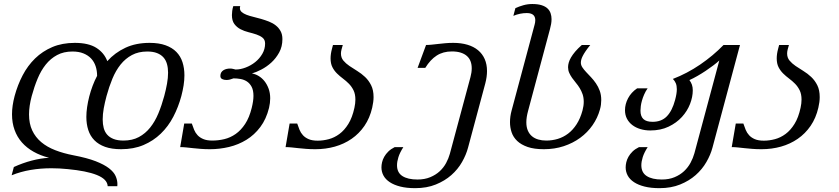

<svg xmlns="http://www.w3.org/2000/svg" viewBox="-20 -747 4262 975"><path d="M141.1 -259.3Q127.4 -208 127.4 -166Q127.4 -119.1 143.6 -84.7Q159.7 -50.3 189.2 -25.4Q218.8 -0.5 260.3 15.6Q301.8 31.7 352.5 41.5Q421.9 54.7 465.3 71.5Q508.8 88.4 533.4 107.4Q558.1 126.5 567.1 147Q576.2 167.5 576.2 188Q576.2 190.9 575.9 193.6Q575.7 196.3 575.7 198.7H526.9Q525.9 180.2 511.7 166Q497.6 151.9 471.2 141.4Q444.8 130.9 407.7 123.5Q370.6 116.2 324.2 111.8Q281.7 107.4 240.7 107.4Q186 107.4 135.5 116Q85 124.5 39.1 143.1L50.3 101.1Q95.2 80.6 140.9 68.6Q186.5 56.6 229 54.2Q185.1 43 150.4 23.4Q115.7 3.9 91.3 -23.7Q66.9 -51.3 54 -87.2Q41 -123 41 -166.5Q41 -209.5 54.2 -259.3Q69.3 -315.4 95 -364.5Q120.6 -413.6 158.2 -450.2Q195.8 -486.8 245.8 -508.1Q295.9 -529.3 359.9 -529.3Q429.2 -529.3 469 -504.2Q508.8 -479 524.9 -436.5Q563.5 -479.5 616.7 -504.4Q669.9 -529.3 739.7 -529.3Q787.1 -529.3 820.8 -517.1Q854.5 -504.9 875.7 -483.2Q897 -461.4 906.7 -431.2Q916.5 -400.9 916.5 -364.7Q916.5 -339.8 912.4 -313.5Q908.2 -287.1 900.9 -259.3Q885.7 -203.1 860.1 -154.1Q834.5 -105 796.6 -68.4Q758.8 -31.7 708.7 -10.5Q658.7 10.7 595.2 10.7Q547.4 10.7 513.9 -1.2Q480.5 -13.2 459.2 -34.9Q438 -56.6 428.2 -86.9Q418.5 -117.2 418.5 -153.3Q418.5 -176.8 422.4 -203.4Q426.3 -230 433.3 -257.3Q440.4 -284.7 450.4 -311.3Q460.4 -337.9 473.1 -361.8Q473.1 -388.2 465.6 -410.9Q458 -433.6 442.6 -450Q427.2 -466.3 403.8 -475.8Q380.4 -485.4 348.1 -485.4Q303.2 -485.4 270 -467.5Q236.8 -449.7 212.4 -419.2Q188 -388.7 170.9 -347.4Q153.8 -306.2 141.1 -259.3ZM521 -259.3Q512.2 -226.6 506.8 -196.8Q501.5 -167 501.5 -140.6Q501.5 -116.2 506.8 -96.4Q512.2 -76.7 524.7 -62.7Q537.1 -48.8 557.4 -41Q577.6 -33.2 606.9 -33.2Q651.9 -33.2 685.1 -51Q718.3 -68.8 742.7 -99.4Q767.1 -129.9 784.2 -171.1Q801.3 -212.4 814 -259.3Q822.8 -292 828.1 -321.8Q833.5 -351.6 833.5 -377.9Q833.5 -401.9 827.9 -421.9Q822.3 -441.9 809.8 -455.8Q797.4 -469.7 777.3 -477.5Q757.3 -485.4 728 -485.4Q683.1 -485.4 649.9 -467.5Q616.7 -449.7 592.3 -419.2Q567.9 -388.7 550.8 -347.4Q533.7 -306.2 521 -259.3Z M1058.1 -33.2Q1088.9 -33.2 1119.4 -40.5Q1149.9 -47.9 1176.8 -66.7Q1203.6 -85.4 1224.9 -117.7Q1246.1 -149.9 1258.3 -199.2Q1267.1 -234.9 1267.1 -259.8Q1267.1 -288.6 1257.8 -306.2Q1248.5 -323.7 1233.9 -333.3Q1219.2 -342.8 1201.2 -345.9Q1183.1 -349.1 1166 -349.1Q1156.2 -345.2 1147.2 -343Q1138.2 -340.8 1130.4 -340.8Q1117.2 -340.8 1108.2 -345.5Q1099.1 -350.1 1099.1 -361.3Q1099.1 -372.1 1103.5 -379.2Q1107.9 -386.2 1115 -390.6Q1122.1 -395 1130.9 -397Q1139.6 -398.9 1148.4 -398.9Q1156.2 -398.9 1163.1 -397.2Q1169.9 -395.5 1176.3 -394Q1201.2 -394 1227.5 -404.1Q1253.9 -414.1 1275.9 -431.6Q1297.9 -449.2 1312 -473.4Q1326.2 -497.6 1326.2 -525.9Q1326.2 -544.9 1313.7 -555.2Q1301.3 -565.4 1282.5 -571.8Q1263.7 -578.1 1241.9 -583.5Q1220.2 -588.9 1201.4 -598.6Q1182.6 -608.4 1170.2 -625Q1157.7 -641.6 1157.7 -670.4Q1157.7 -680.2 1159.2 -691.4Q1160.6 -702.6 1164.6 -715.8H1199.7Q1198.2 -710.4 1198.2 -706.1Q1198.2 -693.8 1207.5 -685.8Q1216.8 -677.7 1231.9 -671.9Q1247.1 -666 1266.6 -661.4Q1286.1 -656.7 1306.2 -650.9Q1326.2 -645 1345.7 -637.5Q1365.2 -629.9 1380.4 -617.9Q1395.5 -606 1404.8 -589.1Q1414.1 -572.3 1414.1 -548.3Q1414.1 -510.3 1397.7 -480.5Q1381.3 -450.7 1357.7 -429.2Q1334 -407.7 1307.1 -393.8Q1280.3 -379.9 1259.3 -374Q1276.9 -371.1 1293.5 -361.1Q1310.1 -351.1 1323 -335Q1335.9 -318.8 1344 -296.9Q1352.1 -274.9 1352.1 -247.6Q1352.1 -224.6 1346.2 -199.2Q1332 -142.1 1302 -102.1Q1272 -62 1231.4 -37.1Q1190.9 -12.2 1143.1 -0.7Q1095.2 10.7 1046.4 10.7Q1021 10.7 999.8 9Q978.5 7.3 960.4 5.4Q942.4 3.4 926.3 1.7Q910.2 0 895 0L915.5 -119.6H954.1Q959.5 -103.5 965.8 -87.9Q972.2 -72.3 983.4 -60.3Q994.6 -48.3 1012.5 -40.8Q1030.3 -33.2 1058.1 -33.2Z M1593.3 -32.7Q1621.1 -32.7 1649.7 -40.3Q1678.2 -47.9 1703.6 -66.7Q1729 -85.4 1749 -117.7Q1769 -149.9 1779.8 -199.7Q1784.7 -222.2 1784.7 -241.2Q1784.7 -269 1775.4 -288.1Q1766.1 -307.1 1752 -321.5Q1737.8 -335.9 1721.7 -347.9Q1705.6 -359.9 1691.4 -373.8Q1677.2 -387.7 1668 -405.8Q1658.7 -423.8 1658.7 -450.7Q1658.7 -461.4 1660.4 -473.6Q1662.1 -485.8 1666 -500L1670.9 -518.6H1720.7L1714.4 -496.1Q1711.4 -484.9 1711.4 -475.6Q1711.4 -454.1 1723.6 -439.5Q1735.8 -424.8 1754.4 -412.1Q1772.9 -399.4 1794.2 -386.5Q1815.4 -373.5 1834 -356Q1852.5 -338.4 1864.7 -314Q1877 -289.6 1877 -253.9Q1877 -241.7 1875.2 -228.5Q1873.5 -215.3 1870.1 -200.2Q1857.9 -147.5 1830.8 -107.9Q1803.7 -68.4 1765.4 -42Q1727.1 -15.6 1680.2 -2.4Q1633.3 10.7 1581.5 10.7Q1556.2 10.7 1534.9 9Q1513.7 7.3 1495.4 5.4Q1477.1 3.4 1461.2 1.7Q1445.3 0 1430.2 0L1450.7 -119.6H1489.3Q1494.6 -103.5 1501 -87.9Q1507.3 -72.3 1518.6 -60.1Q1529.8 -47.9 1547.6 -40.3Q1565.4 -32.7 1593.3 -32.7Z M2028.3 0Q2010.3 28.3 2003.2 51Q1996.1 73.7 1996.1 92.3Q1996.1 129.4 2023.4 147Q2050.8 164.6 2100.1 164.6Q2136.7 164.6 2164.8 152.8Q2192.9 141.1 2212.9 122.6Q2232.9 104 2245.4 80.8Q2257.8 57.6 2264.2 34.7L2369.1 -355.5Q2375.5 -378.9 2375.5 -400.4Q2375.5 -419.9 2369.6 -435.5Q2363.8 -451.2 2351.3 -462.4Q2338.9 -473.6 2319.8 -479.7Q2300.8 -485.8 2274.4 -485.8Q2230 -485.8 2197.5 -464.8Q2165 -443.8 2139.6 -402.3H2100.6L2143.6 -518.6Q2157.7 -518.6 2173.1 -520.3Q2188.5 -522 2205.8 -523.9Q2223.1 -525.9 2241.9 -527.6Q2260.7 -529.3 2281.7 -529.3Q2321.8 -529.3 2353.8 -519.8Q2385.7 -510.3 2407.7 -491.9Q2429.7 -473.6 2441.4 -447Q2453.1 -420.4 2453.1 -386.2Q2453.1 -356.9 2444.3 -323.2L2356.9 2.4Q2347.2 39.1 2326.2 75.9Q2305.2 112.8 2272 142.1Q2238.8 171.4 2193.1 189.9Q2147.5 208.5 2088.4 208.5Q2044.9 208.5 2012.9 200.4Q1981 192.4 1959.5 178.2Q1938 164.1 1927.5 144.8Q1917 125.5 1917 103Q1917 90.8 1920.2 76.9Q1923.3 63 1931.2 49.1Q1939 35.2 1951.9 22.5Q1964.8 9.8 1984.4 0Z M2694.8 -621.6Q2696.3 -627 2697.3 -632.8Q2698.2 -638.7 2698.2 -644.5Q2698.2 -651.4 2696.3 -658Q2694.3 -664.6 2689.5 -669.7Q2684.6 -674.8 2676.3 -677.7Q2668 -680.7 2655.3 -680.7Q2638.2 -680.7 2621.1 -677.2Q2604 -673.8 2586.9 -666.5L2597.2 -705.6Q2616.2 -714.4 2637.9 -720.5Q2659.7 -726.6 2683.1 -726.6Q2711.4 -726.6 2730.5 -720.5Q2749.5 -714.4 2760.5 -703.9Q2771.5 -693.4 2776.1 -679.4Q2780.8 -665.5 2780.8 -649.9Q2780.8 -637.2 2778.6 -624.8Q2776.4 -612.3 2772.9 -599.6L2661.6 -183.6Q2652.8 -151.4 2652.8 -126Q2652.8 -101.6 2660.4 -84Q2668 -66.4 2681.4 -55.2Q2694.8 -43.9 2713.4 -38.6Q2731.9 -33.2 2753.9 -33.2Q2784.2 -33.2 2812.5 -41.7Q2840.8 -50.3 2865 -68.6Q2889.2 -86.9 2908 -116Q2926.8 -145 2938 -186Q2944.3 -209.5 2944.3 -230Q2944.3 -251.5 2938.5 -268.3Q2932.6 -285.2 2923.8 -299.6Q2915 -314 2904.5 -326.4Q2894 -338.9 2885.3 -351.3Q2876.5 -363.8 2870.6 -377Q2864.7 -390.1 2864.7 -405.8Q2864.7 -417 2868.2 -429.2Q2871.6 -441.4 2879.6 -455.3Q2887.7 -469.2 2901.1 -485.1Q2914.6 -501 2934.6 -518.6H2977.5Q2962.9 -500.5 2953.6 -486.8Q2944.3 -473.1 2939 -462.4Q2933.6 -451.7 2931.6 -443.4Q2929.7 -435.1 2929.7 -428.7Q2929.7 -416.5 2937.3 -405Q2944.8 -393.6 2956.5 -381.1Q2968.3 -368.7 2981.4 -354.7Q2994.6 -340.8 3006.3 -323.7Q3018.1 -306.6 3025.6 -285.9Q3033.2 -265.1 3033.2 -238.8Q3033.2 -227.5 3031.7 -215.6Q3030.3 -203.6 3026.4 -190.4Q3014.6 -147.9 2989 -111.1Q2963.4 -74.2 2926.3 -47.1Q2889.2 -20 2842.5 -4.6Q2795.9 10.7 2742.2 10.7Q2692.4 10.7 2659.4 -0.7Q2626.5 -12.2 2606.4 -31.2Q2586.4 -50.3 2578.1 -75Q2569.8 -99.6 2569.8 -126.5Q2569.8 -155.8 2578.1 -186Z M3598.1 2.4Q3588.4 39.1 3567.1 75.9Q3545.9 112.8 3512.7 142.1Q3479.5 171.4 3433.8 189.9Q3388.2 208.5 3329.1 208.5Q3285.6 208.5 3253.4 200.4Q3221.2 192.4 3199.7 178.2Q3178.2 164.1 3167.7 144.8Q3157.2 125.5 3157.2 103Q3157.2 90.8 3160.4 76.9Q3163.6 63 3171.4 49.1Q3179.2 35.2 3192.1 22.5Q3205.1 9.8 3225.1 0H3269Q3251 28.3 3243.9 51Q3236.8 73.7 3236.8 92.3Q3236.8 129.4 3264.2 147Q3291.5 164.6 3340.8 164.6Q3377.4 164.6 3405.5 152.8Q3433.6 141.1 3453.9 122.1Q3474.1 103 3486.8 79.3Q3499.5 55.7 3506.3 31.2L3632.8 -439.9Q3620.1 -428.2 3602.1 -414.6Q3584 -400.9 3563.5 -387.2Q3543 -373.5 3521.7 -361.3Q3500.5 -349.1 3481 -340.3Q3489.3 -329.1 3493.7 -316.7Q3498 -304.2 3498 -288.1Q3498 -254.9 3484.1 -219Q3470.2 -183.1 3442.9 -153.1Q3415.5 -123 3375.2 -103.8Q3335 -84.5 3282.2 -84.5Q3255.4 -84.5 3231.9 -91.6Q3208.5 -98.6 3191.2 -111.8Q3173.8 -125 3163.8 -144Q3153.8 -163.1 3153.8 -187.5Q3153.8 -218.3 3169.4 -248Q3185.1 -277.8 3215.3 -298.3H3268.6Q3257.8 -282.7 3251 -266.8Q3244.1 -251 3240 -236.3Q3235.8 -221.7 3234.1 -208.5Q3232.4 -195.3 3232.4 -185.1Q3232.4 -156.7 3247.1 -142.6Q3261.7 -128.4 3293.9 -128.4Q3339.4 -128.4 3366.5 -156.5Q3393.6 -184.6 3408.2 -239.3Q3417 -272 3417 -293.9Q3417 -311.5 3411.9 -324Q3406.7 -336.4 3397 -346.2Q3469.2 -374 3535.2 -418.9Q3601.1 -463.9 3654.3 -518.6H3737.8Z M3858.9 -32.7Q3886.7 -32.7 3915.3 -40.3Q3943.8 -47.9 3969.2 -66.7Q3994.6 -85.4 4014.6 -117.7Q4034.7 -149.9 4045.4 -199.7Q4050.3 -222.2 4050.3 -241.2Q4050.3 -269 4041 -288.1Q4031.7 -307.1 4017.6 -321.5Q4003.4 -335.9 3987.3 -347.9Q3971.2 -359.9 3957 -373.8Q3942.9 -387.7 3933.6 -405.8Q3924.3 -423.8 3924.3 -450.7Q3924.3 -461.4 3926 -473.6Q3927.7 -485.8 3931.6 -500L3936.5 -518.6H3986.3L3980 -496.1Q3977.1 -484.9 3977.1 -475.6Q3977.1 -454.1 3989.3 -439.5Q4001.5 -424.8 4020 -412.1Q4038.6 -399.4 4059.8 -386.5Q4081.1 -373.5 4099.6 -356Q4118.2 -338.4 4130.4 -314Q4142.6 -289.6 4142.6 -253.9Q4142.6 -241.7 4140.9 -228.5Q4139.2 -215.3 4135.7 -200.2Q4123.5 -147.5 4096.4 -107.9Q4069.3 -68.4 4031 -42Q3992.7 -15.6 3945.8 -2.4Q3898.9 10.7 3847.2 10.7Q3821.8 10.7 3800.5 9Q3779.3 7.3 3761 5.4Q3742.7 3.4 3726.8 1.7Q3710.9 0 3695.8 0L3716.3 -119.6H3754.9Q3760.3 -103.5 3766.6 -87.9Q3772.9 -72.3 3784.2 -60.1Q3795.4 -47.9 3813.2 -40.3Q3831.1 -32.7 3858.9 -32.7Z"/></svg>

Font: Arian AMU Serif
Style: Italic
Weight: 400
Italic angle: -15°
Designer: Ruben Hakobyan (Tarumian)
Foundry: Ruben Hakobyan (Tarumian)
Version: Version 1.002